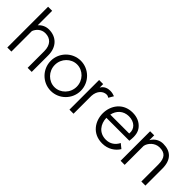

<svg xmlns="http://www.w3.org/2000/svg" viewBox="88 -1510 2331 2331"><g transform="rotate(45 1253.0 -345.0)"><path d="M146 -452V-700H76V0H146V-352C164 -402 212 -450 280 -450C367 -450 425 -395 425 -285V0H495V-285C495 -428 406 -513 280 -513C227 -513 181 -491 146 -452Z M1079 -259C1079 -402 963 -518 821 -518C680 -518 563 -402 563 -259C563 -116 679 0 821 0C964 0 1079 -117 1079 -259ZM1009 -259C1009 -151 923 -64 821 -64C719 -64 633 -150 633 -259C633 -368 720 -454 821 -454C923 -454 1009 -368 1009 -259Z M1213 -449V-509H1143V0H1213V-306C1218 -401 1277 -449 1333 -449C1348 -449 1364 -443 1374 -435L1410 -497C1387 -506 1361 -513 1333 -513C1288 -513 1241 -498 1213 -449Z M1928 -107 1870 -154C1839 -92 1785 -54 1713 -54C1595 -54 1533 -143 1530 -247H1924C1938 -348 1922 -402 1887 -444C1847 -491 1788 -518 1712 -518C1545 -518 1460 -386 1460 -254C1460 -122 1544 10 1713 10C1814 10 1888 -42 1928 -107ZM1861 -308H1536C1554 -390 1614 -454 1712 -454C1806 -454 1871 -395 1861 -308Z M2091 -424V-507H2021V0H2091V-325C2101 -383 2162 -450 2242 -450C2329 -450 2377 -411 2377 -291V0H2447V-291C2447 -444 2368 -513 2242 -513C2186 -513 2127 -487 2091 -424Z"/></g></svg>

Font: LilGrotesk
Style: Regular
Weight: 400
Designer: Bastien Sozeau
Foundry: NBR — Bastien Sozeau
Version: Version 2.001